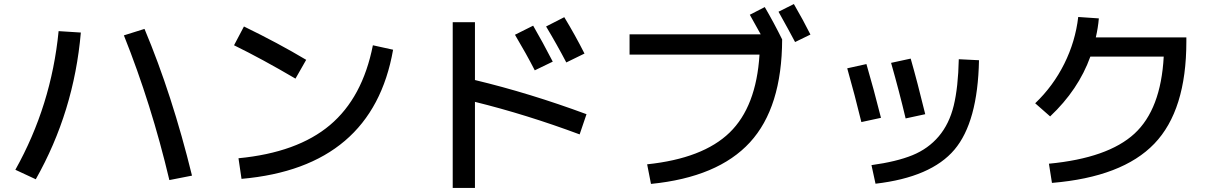

<svg xmlns="http://www.w3.org/2000/svg" viewBox="-20 -870 6040 950"><path d="M695 -727Q832 -401 930 -1L818 21Q729 -355 593 -695ZM270 -716 380 -709Q346 -317 157 17L56 -30Q234 -348 270 -716Z M1138 -646 1187 -739Q1356 -657 1495 -574L1442 -481Q1275 -579 1138 -646ZM1825 -646 1925 -624Q1823 -42 1175 15L1160 -87Q1451 -115 1612.5 -251Q1774 -387 1825 -646Z M2528 -698 2618 -743Q2665 -662 2715 -565L2626 -522Q2585 -602 2528 -698ZM2682 -739 2772 -785Q2826 -696 2872 -605L2782 -561Q2736 -649 2682 -739ZM2220 -760H2330V-474Q2601 -409 2882 -305L2848 -205Q2585 -303 2330 -366V60H2220Z M3764 -835Q3809 -758 3850 -675Q3849 -338 3690.5 -165.5Q3532 7 3201 40L3182 -57Q3458 -86 3590 -214Q3722 -342 3738 -600H3095V-700H3744Q3708 -766 3690 -797ZM3832 -812 3908 -850Q3955 -769 3990 -699L3914 -662Q3884 -719 3832 -812Z M4724 -577 4824 -572Q4818 -266 4702.5 -129.5Q4587 7 4312 39L4292 -53Q4416 -70 4494.5 -102Q4573 -134 4625 -195.5Q4677 -257 4699 -347.5Q4721 -438 4724 -577ZM4172 -532 4267 -553Q4303 -430 4339 -287L4242 -266Q4210 -398 4172 -532ZM4389 -559 4486 -580Q4519 -465 4558 -305L4461 -284Q4430 -415 4389 -559Z M5738 -590H5375Q5316 -426 5176 -294L5102 -359Q5191 -444 5246 -554.5Q5301 -665 5315 -786L5417 -779Q5413 -732 5402 -685H5850V-665Q5850 -324 5691.5 -159Q5533 6 5185 35L5170 -60Q5462 -88 5593 -208.5Q5724 -329 5738 -590Z"/></svg>

Font: M PLUS 1p Medium
Style: Regular
Weight: 500
Version: Version 1.062